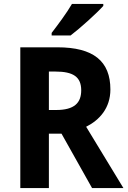

<svg xmlns="http://www.w3.org/2000/svg" viewBox="-20 -1005 647 974"><path d="M504 -975V-985H345C319 -940 275 -881 242 -838V-825H338C388 -863 471 -938 504 -975ZM271 -765H83V-51H228V-327H292L447 -51H606L417 -362C485 -396 540 -457 540 -551C540 -695 454 -765 271 -765ZM261 -642C350 -642 392 -616 392 -547C392 -483 357 -447 265 -447H228V-642Z"/></svg>

Font: Noto Sans Tamil UI SemiCondensed
Style: Bold
Weight: 700
Width: 4
Designer: Jelle Bosma - Monotype Design Team
Foundry: Monotype Imaging Inc.
Version: Version 2.004